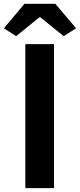

<svg xmlns="http://www.w3.org/2000/svg" viewBox="-39 -968 411 988"><path d="M91.3 0V-740.8H239V0ZM43.9 -781.8 -18.9 -822.6 86.8 -948.4H245.6L352.6 -822.6L288.8 -781.8L168.4 -879.3H164.2Z"/></svg>

Font: Noto Sans TC
Style: Regular
Weight: 100
Designer: Ryoko NISHIZUKA 西塚涼子 (kana, bopomofo & ideographs); Paul D. Hunt (Latin, Greek & Cyrillic); Sandoll Communications 산돌커뮤니
Foundry: Adobe
Version: Version 2.004;hotconv 1.0.118;makeotfexe 2.5.65603